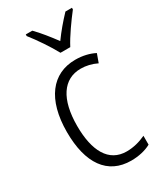

<svg xmlns="http://www.w3.org/2000/svg" viewBox="-195 -837 776 918"><g transform="rotate(-30 192.5 -377.5)"><path d="M366 -765H330C296 -729 267 -695 238 -655C210 -693 176 -736 147 -765H111V-756C143 -716 187 -651 211 -606H265C288 -651 334 -715 366 -756ZM247 10C288 10 327 1 356 -15V-64C324 -49 288 -39 250 -39C151 -39 105 -126 105 -263C105 -410 160 -492 256 -492C285 -492 316 -485 344 -471L361 -518C332 -533 296 -542 255 -542C127 -542 48 -442 48 -262C48 -89 117 10 247 10Z"/></g></svg>

Font: Noto Sans Display SemiCondensed Light
Style: Regular
Weight: 300
Width: 4
Designer: Monotype Design Team
Foundry: Monotype Imaging Inc.
Version: Version 1.900